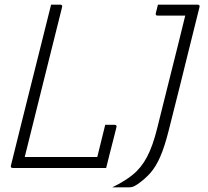

<svg xmlns="http://www.w3.org/2000/svg" viewBox="-20 -720 890 823"><path d="M35 0Q24 0 27 -11Q48 -96 70 -184.5Q92 -273 112.5 -354.5Q133 -436 149 -500Q165 -564 174 -600Q180 -625 186.5 -650Q193 -675 199 -700H238Q249 -700 246 -689Q206 -529 166 -368.5Q126 -208 86 -47H397Q405 -79 414.5 -118Q424 -157 431 -185H471Q482 -185 479 -174Q473 -150 465 -118.5Q457 -87 449 -56Q441 -25 435 0ZM461 83Q513 58 549 29Q585 0 610 -47Q635 -94 654 -171Q665 -215 679.5 -273.5Q694 -332 710.5 -397.5Q727 -463 743.5 -529Q760 -595 774 -653H656Q645 -653 648 -664L657 -700H827Q838 -700 835 -689Q815 -609 795 -528.5Q775 -448 753 -359Q731 -270 704 -164Q686 -92 667 -48.5Q648 -5 624.5 21.5Q601 48 569 70Q557 78 549.5 80.5Q542 83 532 83Z"/></svg>

Font: Recursive Sn Lnr St Lt
Style: Italic
Weight: 300
Italic angle: -15°
Version: Version 1.079;hotconv 1.0.112;makeotfexe 2.5.65598; ttfautoh